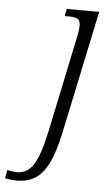

<svg xmlns="http://www.w3.org/2000/svg" viewBox="-190 -573 492 850"><g transform="rotate(5 56.0 -148.0)"><path d="M-83 240Q-98 240 -112 238Q-126 236 -135 234L-128 197Q-119 199 -107 201Q-95 203 -84 203Q-39 203 -11.5 160Q16 117 39 9L130 -426Q135 -451 135 -467Q135 -491 122.5 -497.5Q110 -504 81 -504H65L72 -536H216L101 9Q82 100 56.5 150Q31 200 -3 220Q-37 240 -83 240Z"/></g></svg>

Font: Noto Serif SemiCondensed Light
Style: Italic
Weight: 300
Width: 4
Italic angle: -12°
Designer: Monotype Design Team
Foundry: Monotype Imaging Inc.
Version: Version 2.013; ttfautohint (v1.8.4.7-5d5b)